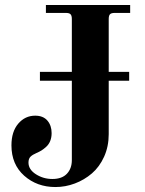

<svg xmlns="http://www.w3.org/2000/svg" viewBox="-20 -732 580 770"><path d="M164.1 -711.9H502V-680.2H439.9Q426.3 -680.2 421.1 -674.8Q416 -669.4 416 -655.8V-443.8H498V-408.2H416V-193.8Q416 -144.5 397.5 -103.5Q378.9 -62.5 348.4 -36.4Q317.9 -10.3 280 3.9Q242.2 18.1 202.1 18.1Q128.4 18.1 77.1 -27.3Q25.9 -72.8 25.9 -148.9Q25.9 -204.1 53.2 -236.1Q80.6 -268.1 121.1 -268.1Q153.3 -268.1 170.2 -248.3Q187 -228.5 187 -198.2Q187 -180.7 181.4 -166.7Q175.8 -152.8 165.3 -143.3Q154.8 -133.8 146.5 -128.7Q138.2 -123.5 126 -118.2Q110.8 -111.8 102.5 -103.8Q94.2 -95.7 94.2 -80.1Q94.2 -52.2 124 -33.2Q153.8 -14.2 189.9 -14.2Q228.5 -14.2 248.3 -35.2Q268.1 -56.2 268.1 -89.8V-408.2H140.1V-443.8H268.1V-655.8Q268.1 -669.4 262.9 -674.8Q257.8 -680.2 244.1 -680.2H164.1Z"/></svg>

Font: Flanker Steampunk
Style: Bold
Weight: 700
Designer: Alexey Kryukov, Leonardo Di Lena
Foundry: Alexey Kryukov, Leonardo Di Lena
Version: 1.210